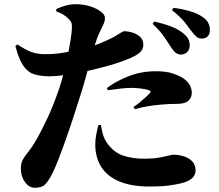

<svg xmlns="http://www.w3.org/2000/svg" viewBox="-20 -837 1040 911"><path d="M837 -578Q824 -579 813.5 -587Q803 -595 792 -612Q779 -633 759.5 -661.5Q740 -690 704 -724L712 -735Q756 -725 793 -711Q830 -697 855 -674Q870 -661 875.5 -647Q881 -633 880 -619Q880 -602 868 -590Q856 -578 837 -578ZM146 54Q118 54 98.5 27Q79 0 79 -37Q79 -63 88.5 -80Q98 -97 113.5 -115.5Q129 -134 146 -163Q169 -201 200 -265.5Q231 -330 262 -420Q272 -450 282 -489.5Q292 -529 300.5 -570Q309 -611 314.5 -645.5Q320 -680 321 -699Q322 -719 319 -728Q316 -737 304 -749Q294 -759 280.5 -767.5Q267 -776 247 -783V-794Q270 -805 293 -811Q316 -817 339 -817Q376 -817 407.5 -807Q439 -797 458.5 -782Q478 -767 478 -752Q478 -737 471 -722Q464 -707 452 -682Q440 -657 425 -609Q420 -593 410 -555.5Q400 -518 387 -470.5Q374 -423 359 -377Q347 -339 330.5 -288Q314 -237 295.5 -184.5Q277 -132 259.5 -86.5Q242 -41 228 -13Q213 17 196.5 35.5Q180 54 146 54ZM690 48Q604 48 546.5 24Q489 0 460.5 -45Q432 -90 432 -152Q432 -174 437 -200Q442 -226 447 -244H459Q461 -227 467.5 -202.5Q474 -178 489 -157Q520 -114 563.5 -99Q607 -84 665 -84Q706 -84 734 -89Q762 -94 779 -98.5Q796 -103 803 -103Q827 -103 851.5 -95.5Q876 -88 892 -71.5Q908 -55 908 -28Q908 -6 890.5 9.5Q873 25 838 33Q814 39 779 43.5Q744 48 690 48ZM215 -475Q173 -475 142.5 -484.5Q112 -494 90.5 -525Q69 -556 53 -619L63 -626Q105 -598 131 -589.5Q157 -581 186 -580Q230 -579 275 -586Q320 -593 350 -600Q411 -614 451 -630Q491 -646 521 -662Q538 -672 551 -680.5Q564 -689 571 -689Q586 -689 607 -683Q628 -677 644 -663Q660 -649 660 -624Q660 -599 635 -581Q610 -563 542 -540Q522 -533 489.5 -524Q457 -515 420 -506Q383 -497 347 -490Q318 -485 279.5 -480Q241 -475 215 -475ZM613 -329Q627 -338 643.5 -351.5Q660 -365 674 -378Q688 -391 692 -396Q699 -405 687 -409Q673 -414 648.5 -417Q624 -420 602 -420Q583 -420 555 -417Q527 -414 492 -409L487 -419Q528 -451 589.5 -475Q651 -499 718 -499Q767 -499 798 -489Q829 -479 844 -469Q870 -453 880 -434Q890 -415 890 -397Q890 -373 873.5 -358.5Q857 -344 816 -344Q803 -344 785.5 -343.5Q768 -343 748 -341Q710 -338 678.5 -332.5Q647 -327 620 -319ZM938 -654Q922 -654 911.5 -663Q901 -672 887 -691Q875 -708 856.5 -731.5Q838 -755 796 -789L803 -800Q848 -794 884 -783Q920 -772 942 -756Q961 -743 968.5 -727.5Q976 -712 976 -694Q976 -676 966 -665Q956 -654 938 -654Z"/></svg>

Font: Noto Serif JP Black
Style: Regular
Weight: 900
Designer: Ryoko NISHIZUKA 西塚涼子 (kana & ideographs); Frank Grießhammer (Latin, Greek & Cyrillic); Wenlong ZHANG 张文龙 (bopomofo); San
Foundry: Adobe
Version: Version 2.003-H1;hotconv 1.1.1;makeotfexe 2.6.0